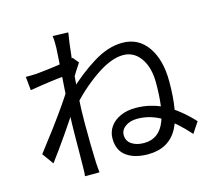

<svg xmlns="http://www.w3.org/2000/svg" viewBox="-115 -934 1230 1111"><g transform="rotate(-15 500.0 -378.0)"><path d="M638 -205Q596 -205 567.5 -185Q539 -165 539 -134Q539 -98 568 -78.5Q597 -59 642 -59Q733 -59 769 -153Q798 -229 798 -377Q798 -470 758.5 -526Q719 -582 654 -582Q581 -582 485.5 -515.5Q390 -449 315 -362L317 -458Q400 -538 491.5 -595Q583 -652 668 -652Q765 -652 819.5 -573.5Q874 -495 874 -366Q874 -178 827 -91Q773 10 648 10Q567 10 519 -25Q471 -60 471 -131Q471 -170 492.5 -201Q514 -232 553.5 -250Q593 -268 644 -268Q734 -268 813 -228Q892 -188 973 -101L930 -36Q857 -119 787 -162Q717 -205 638 -205ZM87 -524 79 -606Q98 -605 144 -607Q206 -613 273 -622.5Q340 -632 369 -642L398 -607Q392 -597 368 -561Q362 -550 354 -538Q346 -526 337 -510L306 -374Q265 -308 208.5 -226.5Q152 -145 104 -81L55 -149L154 -279Q256 -417 290 -476L294 -527L302 -553Q217 -546 87 -524ZM293 -756Q293 -775 290 -794L383 -791Q374 -741 362 -628Q339 -408 339 -264Q339 -116 343 -23L345 7L348 38H261Q264 25 264 -21Q265 -53 265 -106L266 -224L267 -277Q267 -314 278 -488L280 -517Q283 -569 285.5 -602Q288 -635 289 -654Q293 -724 293 -720Z"/></g></svg>

Font: Merged Yaku Han JP
Style: Regular
Weight: 400
Designer: Ryoko NISHIZUKA 西塚涼子 (kana, bopomofo & ideographs); Paul D. Hunt (Latin, Greek & Cyrillic); Sandoll Communications 산돌커뮤니
Foundry: Adobe
Version: Version 2.004